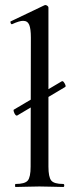

<svg xmlns="http://www.w3.org/2000/svg" viewBox="-20 -745 305 765"><path d="M49 -285Q45 -283 41 -288Q37 -293 35 -300Q33 -307 35 -308L226 -421Q230 -423 234 -418Q238 -413 240.5 -406.5Q243 -400 239 -398ZM42 0Q40 0 40 -6Q40 -12 42 -12Q79 -12 90.5 -25.5Q102 -39 102 -81L103 -595Q103 -630 96.5 -646Q90 -662 72 -662Q57 -662 29 -649Q25 -647 22.5 -653Q20 -659 23 -660L157 -724Q159 -725 161 -725Q164 -725 168.5 -722Q173 -719 173 -715V-81Q173 -40 184 -26Q195 -12 232 -12Q236 -12 236 -6Q236 0 232 0Q214 0 189.5 -1Q165 -2 137 -2Q110 -2 85.5 -1Q61 0 42 0Z"/></svg>

Font: Cormorant Light Medium
Style: Regular
Weight: 500
Version: Version 4.000